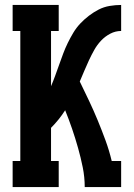

<svg xmlns="http://www.w3.org/2000/svg" viewBox="-20 -755 540 775"><path d="M31 0V-105H62V-630H31V-735H217V-630H186V-407Q195 -428 203 -450Q211 -472 219 -494.5Q227 -517 235 -538.5Q243 -560 253.5 -581.5Q264 -603 276 -623Q288 -643 304 -660Q320 -677 339 -691.5Q358 -706 378.5 -716.5Q399 -727 422.5 -731Q446 -735 469 -735V-630Q446 -630 425 -619Q404 -608 388 -591Q372 -574 360.5 -553.5Q349 -533 339 -511.5Q329 -490 320 -468.5Q311 -447 302 -426Q321 -387 339.5 -348Q358 -309 374.5 -269Q391 -229 406 -188Q421 -147 431 -105H469V0H322Q322 -40 314 -79.5Q306 -119 295 -158Q284 -197 271 -235Q258 -273 243 -310Q231 -291 216.5 -273Q202 -255 186 -239V-105H217V0Z"/></svg>

Font: Iosevka Curly Slab Extrabold
Style: Regular
Weight: 800
Monospace: yes
Designer: Belleve Invis
Foundry: Belleve Invis
Version: Version 22.1.2; ttfautohint (v1.8.4)